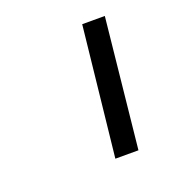

<svg xmlns="http://www.w3.org/2000/svg" viewBox="-65 -753 338 375"><g transform="rotate(-20 103.5 -565.5)"><path d="M115 -431 144 -700H191L163 -431Z"/></g></svg>

Font: MuseoModerno Thin ExtraLight
Style: Italic
Weight: 250
Italic angle: -9°
Version: Version 1.003